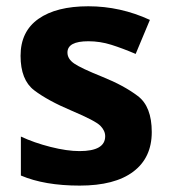

<svg xmlns="http://www.w3.org/2000/svg" viewBox="-20 -576 537 606"><path d="M45.9 -22V-145Q87.4 -125.5 139.4 -112.3Q191.4 -99.1 231 -99.1Q312 -99.1 312 -146Q312 -163.6 296.6 -179.2Q281.2 -194.8 206.1 -226.6Q130.9 -258.3 87.9 -291Q44.9 -323.7 44.9 -399.9Q44.9 -476.6 101.3 -516.4Q157.7 -556.2 258.8 -556.2Q359.9 -556.2 453.1 -513.2L408.2 -405.8Q367.2 -423.3 331.5 -434.6Q295.9 -445.8 258.8 -445.8Q192.9 -445.8 192.9 -410.2Q192.9 -390.1 214.1 -375.5Q235.4 -360.8 303.2 -333.5Q371.1 -306.2 415 -272.9Q459 -239.7 459 -159.2Q459 -78.1 400.6 -34.2Q342.3 9.8 231.4 9.8Q120.6 9.8 45.9 -22Z"/></svg>

Font: OpenSans-Bold
Style: Bold
Weight: 700
Foundry: Ascender Corporation
Version: Version 1.10